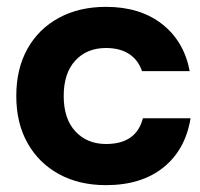

<svg xmlns="http://www.w3.org/2000/svg" viewBox="-20 -530 582 560"><path d="M289.2 10Q210.8 10 152.1 -22.1Q93.3 -54.2 60.4 -112.5Q27.5 -170.8 27.5 -250Q27.5 -329.2 60 -387.5Q92.5 -445.8 151.7 -477.9Q210.8 -510 289.2 -510Q388.3 -510 452.5 -460Q516.7 -410 533.3 -322.5H394.2Q383.3 -355 356.7 -372.5Q330 -390 289.2 -390Q233.3 -390 199.6 -353.3Q165.8 -316.7 165.8 -250Q165.8 -183.3 200 -146.7Q234.2 -110 289.2 -110Q377.5 -110 396.7 -185H535.8Q520.8 -93.3 456.7 -41.7Q392.5 10 289.2 10Z"/></svg>

Font: Funnel Display
Style: Bold
Weight: 700
Designer: NORD ID, Kristian Moeller
Foundry: Dicotype
Version: Version 1.000